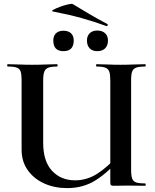

<svg xmlns="http://www.w3.org/2000/svg" viewBox="-20 -955 798 987"><path d="M547 -542Q547 -571 542 -586Q537 -601 522 -607Q507 -613 476 -613Q474 -613 474 -619Q474 -625 476 -625Q502 -625 533.5 -623.5Q565 -622 599 -622Q635 -622 667.5 -623.5Q700 -625 726 -625Q729 -625 729 -619Q729 -613 726 -613Q696 -613 680.5 -607.5Q665 -602 659.5 -587.5Q654 -573 654 -544V-81Q654 -52 659.5 -37Q665 -22 680.5 -17Q696 -12 726 -12Q729 -12 729 -6Q729 0 726 0Q704 0 683 -0.5Q662 -1 637 -1Q615 -1 600.5 -0.5Q586 0 566 0Q554 0 550.5 -3Q547 -6 547 -19ZM606 -149Q536 -69 472 -28.5Q408 12 325 12Q260 12 207 -12Q154 -36 122.5 -80.5Q91 -125 91 -186V-544Q91 -573 86 -587.5Q81 -602 66 -607.5Q51 -613 20 -613Q17 -613 17 -619Q17 -625 20 -625Q46 -625 78 -623.5Q110 -622 146 -622Q184 -622 216.5 -623.5Q249 -625 274 -625Q276 -625 276 -619Q276 -613 274 -613Q244 -613 228.5 -607Q213 -601 207.5 -586Q202 -571 202 -542V-221Q202 -126 247.5 -77Q293 -28 366 -28Q426 -28 478.5 -61Q531 -94 592 -161ZM527 -821Q464 -844 399.5 -862Q335 -880 252 -896Q242 -898 254.5 -905Q267 -912 288.5 -920Q310 -928 330 -932.5Q350 -937 354 -934Q396 -909 438.5 -883.5Q481 -858 531 -832Q535 -831 533.5 -825.5Q532 -820 527 -821ZM306 -692Q254 -692 254 -747Q254 -770 267.5 -783.5Q281 -797 306 -797Q332 -797 345.5 -783.5Q359 -770 359 -747Q359 -692 306 -692ZM480 -692Q455 -692 441 -706.5Q427 -721 427 -747Q427 -770 441 -784Q455 -798 480 -798Q506 -798 520.5 -784Q535 -770 535 -747Q535 -721 520.5 -706.5Q506 -692 480 -692Z"/></svg>

Font: Cormorant Infant Light
Style: Bold
Weight: 700
Version: Version 4.001